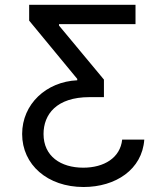

<svg xmlns="http://www.w3.org/2000/svg" viewBox="-20 -565 668 777"><path d="M563.9 0H474.4C466.6 73.9 400.9 113.6 316.8 113.6C226.2 113.6 156.2 67.5 156.2 -22.7C156.2 -101.2 207.7 -171.9 342.3 -171.9H400.6V-242.9L218.8 -461.6V-467.3H528.4V-545.5H98V-481.5L292.6 -245.7V-240.1C167.3 -234.4 69.6 -143.8 69.6 -22.7C69.6 101.6 172.2 191.8 318.2 191.8C447.8 191.8 555.4 121.1 563.9 0Z"/></svg>

Font: Karasuma Gothic
Style: Regular
Weight: 400
Designer: Rasmus Andersson, Ryoko Nishizuka
Foundry: Genbu
Version: Version 1.00